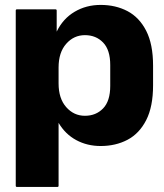

<svg xmlns="http://www.w3.org/2000/svg" viewBox="-20 -562 652 762"><path d="M42.5 175V-520Q42.5 -525 47.5 -525H200Q205 -525 205 -520V-436.5Q230 -488 276 -515.2Q322 -542.5 379.5 -542.5Q439 -542.5 486 -517.8Q533 -493 560.2 -439.8Q587.5 -386.5 587.5 -301.5V-223.5Q587.5 -138.5 560.2 -85.2Q533 -32 486 -7.2Q439 17.5 379.5 17.5Q326 17.5 282.5 -6Q239 -29.5 212.5 -74.5V175Q212.5 180 207.5 180H47.5Q42.5 180 42.5 175ZM212.5 -231Q212.5 -171 242.8 -136.8Q273 -102.5 317 -102.5Q361 -102.5 389.2 -131.8Q417.5 -161 417.5 -221V-304Q417.5 -364 389.2 -393.2Q361 -422.5 317 -422.5Q273 -422.5 242.8 -388.2Q212.5 -354 212.5 -294Z"/></svg>

Font: MFEK Sans
Style: Bold
Weight: 700
Designer: Owen Earl
Foundry: indestructible type*
Version: Version 0.001; ttfautohint (v1.8.4.7-5d5b)